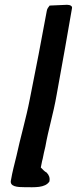

<svg xmlns="http://www.w3.org/2000/svg" viewBox="-20 -767 320 800"><path d="M26 -18C18 11 52 13 84 13C123 13 168 17 186 -11V-12C189 -27 183 -39 175 -47V-48H174C165 -53 159 -60 150 -69L153 -84C154 -91 156 -98 158 -106C161 -123 165 -139 169 -156C182 -230 202 -291 216 -372C241 -507 264 -641 280 -733C282 -742 272 -747 259 -747C250 -747 232 -746 191 -744H187C182 -738 176 -730 175 -722C154 -607 129 -477 104 -353C90 -279 63 -186 49 -119C41 -86 31 -49 26 -18Z"/></svg>

Font: Vapor
Style: SbdObl
Weight: 600
Foundry: Cannot Into Space Fonts
Version: Version 0.179